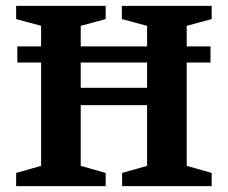

<svg xmlns="http://www.w3.org/2000/svg" viewBox="-20 -634 776 654"><path d="M39 -421V-476H697V-421ZM35 0V-45L120 -69V-546L35 -569V-614H340V-569L255 -546V-335H481V-546L395 -569V-614H701V-569L616 -546V-69L701 -45V0H396V-45L481 -69V-276H255V-69L340 -45V0Z"/></svg>

Font: Manuale
Style: Regular
Weight: 400
Designer: Eduardo Tunni / Pablo Cosgaya
Foundry: Eduardo Tunni / Pablo Cosgaya
Version: Version 1.002